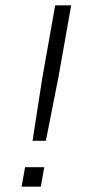

<svg xmlns="http://www.w3.org/2000/svg" viewBox="-20 -700 320 720"><path d="M152 -172H102L139 -410L187 -680H247L199 -410ZM133 0H61L74 -73H146Z"/></svg>

Font: Inria Sans Light
Style: Italic
Weight: 300
Italic angle: -10°
Designer: Black Foundry Team
Foundry: Black Foundry
Version: Version 1.2; ttfautohint (v1.8.3)